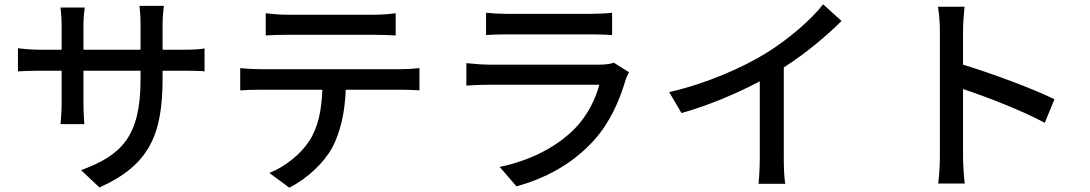

<svg xmlns="http://www.w3.org/2000/svg" viewBox="-20 -813 5040 888"><path d="M732 -583V-699C732 -739 736 -771 738 -786H625C627 -772 630 -739 630 -699V-583H366V-698C366 -735 370 -765 372 -778H260C261 -765 265 -733 265 -698V-583H167C121 -583 76 -588 63 -590V-483C79 -484 120 -486 167 -486H265V-336C265 -295 261 -253 260 -239H370C369 -253 366 -295 366 -336V-486H630V-446C630 -181 542 -95 355 -26L440 54C674 -51 732 -194 732 -452V-486H827C874 -486 910 -485 926 -483V-589C906 -585 874 -583 826 -583Z M1710 -652C1741 -652 1778 -651 1810 -649V-752C1778 -747 1741 -745 1710 -745H1307C1274 -745 1239 -748 1209 -752V-649C1237 -651 1274 -652 1307 -652ZM1182 -493C1151 -493 1119 -495 1091 -498V-395C1119 -397 1152 -398 1182 -398H1471C1467 -308 1454 -229 1411 -162C1371 -100 1300 -43 1226 -13L1318 55C1405 11 1481 -64 1517 -131C1555 -204 1575 -292 1579 -398H1836C1862 -398 1897 -397 1920 -395V-498C1895 -495 1857 -493 1836 -493Z M2819 -523C2806 -518 2782 -514 2755 -514H2243C2214 -514 2176 -517 2137 -521V-417C2175 -420 2219 -421 2243 -421H2752C2734 -355 2698 -280 2641 -221C2559 -136 2436 -71 2291 -41L2369 49C2497 13 2624 -50 2727 -164C2801 -246 2845 -347 2874 -445C2876 -453 2884 -468 2889 -479ZM2228 -651C2256 -653 2292 -654 2323 -654H2712C2746 -654 2786 -653 2811 -651V-754C2786 -751 2745 -749 2713 -749H2323C2291 -749 2255 -751 2228 -754Z M3605 -501C3706 -566 3800 -644 3872 -716L3787 -793C3731 -721 3627 -632 3526 -569C3415 -500 3246 -426 3075 -387L3132 -290C3256 -325 3389 -381 3494 -437V-81C3494 -40 3491 15 3488 37H3612C3607 15 3605 -40 3605 -81Z M4857 -354C4757 -403 4566 -474 4434 -514V-670C4434 -705 4438 -749 4441 -782H4318C4324 -748 4327 -702 4327 -670V-92C4327 -53 4324 1 4319 36H4442C4437 0 4434 -61 4434 -92V-401C4544 -365 4706 -302 4812 -245Z"/></svg>

Font: Source Han Sans KR Medium
Style: Regular
Weight: 500
Designer: Ryoko NISHIZUKA (kana & ideographs); Paul D. Hunt (Latin, Greek & Cyrillic); Wenlong ZHANG (bopomofo); Sandoll Communica
Foundry: Adobe Systems Incorporated
Version: Version 1.001;PS 1.001;hotconv 1.0.78;makeotf.lib2.5.61930